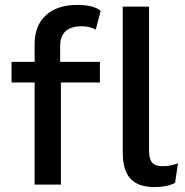

<svg xmlns="http://www.w3.org/2000/svg" viewBox="-20 -752 752 782"><path d="M313 -645Q225 -645 225 -564V-500H387V-416H228V0H121V-416H27V-500H121V-572Q121 -648 167 -690Q213 -732 295 -732Q361 -732 390 -708L370 -631Q347 -645 313 -645ZM643 -75Q674 -75 705 -87L693 -7Q659 10 610 10Q543 10 511.5 -24Q480 -58 480 -131V-725H587V-140Q587 -104 600 -89.5Q613 -75 643 -75Z"/></svg>

Font: Elaine Sans Medium
Style: Regular
Weight: 500
Designer: Wei Huang
Foundry: Wei Huang
Version: Version 2.001;PS 002.001;hotconv 1.0.88;makeotf.lib2.5.64775